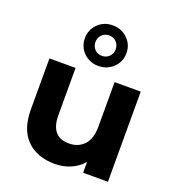

<svg xmlns="http://www.w3.org/2000/svg" viewBox="-149 -952 985 1077"><g transform="rotate(20 343.5 -413.0)"><path d="M614 -538V0H466V-64Q435 -29 392 -10.5Q349 8 299 8Q193 8 131 -53Q69 -114 69 -234V-538H225V-257Q225 -127 334 -127Q390 -127 424 -163.5Q458 -200 458 -272V-538ZM217 -713Q217 -764 252.5 -799Q288 -834 340 -834Q393 -834 429 -799Q465 -764 465 -713Q465 -662 429 -627Q393 -592 340 -592Q288 -592 252.5 -627Q217 -662 217 -713ZM401 -713Q401 -739 383.5 -756.5Q366 -774 340 -774Q315 -774 297.5 -756.5Q280 -739 280 -713Q280 -687 297 -669.5Q314 -652 340 -652Q366 -652 383.5 -669.5Q401 -687 401 -713Z"/></g></svg>

Font: APTA Sans Regular
Style: Bold Italic
Weight: 700
Version: Version 7.200